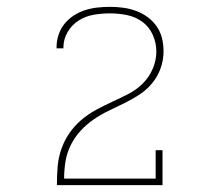

<svg xmlns="http://www.w3.org/2000/svg" viewBox="-20 -863 640 560"><path d="M146 -323V-324Q146 -350 148 -376Q150 -402 158.5 -427Q167 -452 182 -474Q197 -496 217 -513Q237 -530 260 -542.5Q283 -555 307 -566Q331 -577 354.5 -589Q378 -601 396.5 -619.5Q415 -638 425.5 -662.5Q436 -687 436 -713Q436 -738 425.5 -761.5Q415 -785 395 -799.5Q375 -814 350.5 -819Q326 -824 301 -824Q277 -824 253.5 -820Q230 -816 210 -803.5Q190 -791 177.5 -770Q165 -749 165 -725V-722H145V-726Q145 -744 151 -762Q157 -780 168.5 -794Q180 -808 195.5 -818Q211 -828 228.5 -833.5Q246 -839 264 -841Q282 -843 301 -843Q320 -843 339 -840.5Q358 -838 376 -831.5Q394 -825 410 -813.5Q426 -802 437 -786Q448 -770 452.5 -751.5Q457 -733 457 -713Q457 -688 448.5 -664Q440 -640 424 -620.5Q408 -601 386.5 -587Q365 -573 342.5 -562Q320 -551 297 -540Q274 -529 253 -514.5Q232 -500 215 -481.5Q198 -463 186.5 -440Q175 -417 171 -392Q167 -367 167 -342H434V-425H454V-323Z"/></svg>

Font: Iosevka HT Thin Extended
Style: Regular
Weight: 100
Width: 7
Monospace: yes
Designer: Belleve Invis
Foundry: Belleve Invis
Version: Version 32.3.0; ttfautohint (v1.8.4)